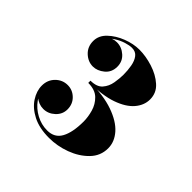

<svg xmlns="http://www.w3.org/2000/svg" viewBox="-126 -1031 701 701"><g transform="rotate(45 224.5 -681.0)"><path d="M211.5 -451Q161.5 -451 127.2 -468.5Q93 -486 75.5 -513Q58 -540 58 -567.5Q58 -597 77.5 -616.5Q97 -636 124 -636Q149 -636 167.5 -618Q186 -600 186 -572.5Q186 -547 166.5 -529Q147 -511 122 -511Q98 -511 78.2 -528Q58.5 -545 58.5 -567.5H70Q70 -541 86.8 -517.8Q103.5 -494.5 130.5 -480Q157.5 -465.5 187.5 -465.5Q225.5 -465.5 242.2 -496.2Q259 -527 259 -583Q259 -605.5 251.8 -631.5Q244.5 -657.5 225.5 -676Q206.5 -694.5 171 -694.5V-701.5Q243.5 -701.5 292.5 -684.2Q341.5 -667 366.5 -638.8Q391.5 -610.5 391.5 -577Q391.5 -538 364 -509.8Q336.5 -481.5 295.2 -466.2Q254 -451 211.5 -451ZM171 -698.5V-706Q203.5 -706 218.2 -723Q233 -740 237 -763.8Q241 -787.5 241 -806.5Q241 -829 237.2 -850Q233.5 -871 223.2 -884.5Q213 -898 193.5 -898Q181 -898 163 -892.5Q145 -887 128 -876.2Q111 -865.5 99.5 -850.2Q88 -835 88 -815.5H76.5Q76.5 -840.5 97 -857Q117.5 -873.5 140.5 -873.5Q165 -873.5 184.8 -856Q204.5 -838.5 204.5 -811.5Q204.5 -782.5 183.8 -765.5Q163 -748.5 140.5 -748.5Q115.5 -748.5 95.5 -767.2Q75.5 -786 75.5 -815.5Q75.5 -843.5 98.2 -865.2Q121 -887 154 -899.8Q187 -912.5 217.5 -912.5Q251 -912.5 287.2 -901Q323.5 -889.5 348.5 -867.2Q373.5 -845 373.5 -811.5Q373.5 -781.5 351.8 -755.8Q330 -730 285.2 -714.2Q240.5 -698.5 171 -698.5Z"/></g></svg>

Font: Bodoni Moda Black
Style: Regular
Weight: 900
Version: Version 2.005